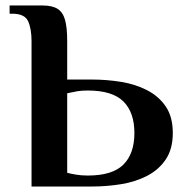

<svg xmlns="http://www.w3.org/2000/svg" viewBox="-20 -680 667 700"><path d="M95 0V-530Q95 -575 82.5 -602.5Q70 -630 25 -630H15V-660H135Q170 -660 189.5 -648Q209 -636 217 -608Q225 -580 225 -530V-390H315Q369 -390 421.5 -381.5Q474 -373 516.5 -351Q559 -329 584.5 -291.5Q610 -254 610 -195Q610 -137 584.5 -99Q559 -61 516.5 -39Q474 -17 421.5 -8.5Q369 0 315 0ZM300 -40Q390 -40 430 -80Q470 -120 470 -195Q470 -270 430 -310Q390 -350 300 -350Q278 -350 263 -347.5Q248 -345 225 -340V-50Q236 -47 256 -43.5Q276 -40 300 -40Z"/></svg>

Font: El Messiri
Style: Regular
Weight: 400
Designer: Mohamed Gaber
Foundry: Kief Type Foundry
Version: Version 2.020